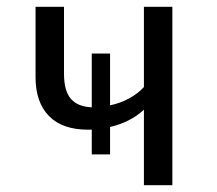

<svg xmlns="http://www.w3.org/2000/svg" viewBox="-20 -547 640 567"><path d="M489 -527V0H405V-223Q365 -186 305 -172V-91H251V-164H240Q164 -164 124.5 -204.5Q85 -245 85 -319V-527H169V-329Q169 -279 189 -255.5Q209 -232 251 -230V-389H305V-236Q335 -242 361.5 -256.5Q388 -271 405 -290V-527Z"/></svg>

Font: FiraDG Mono
Style: Regular
Weight: 400
Designer: Carrois Corporate & Edenspiekermann AG
Foundry: Carrois Corporate GbR & Edenspiekermann AG
Version: Version 3.206